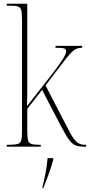

<svg xmlns="http://www.w3.org/2000/svg" viewBox="-20 -780 480 1021"><path d="M16 0V-10H27Q59 -10 74 -14.5Q89 -19 93 -34.5Q97 -50 97 -85V-673Q97 -709 93 -725Q89 -741 74.5 -745.5Q60 -750 30 -750H16V-760H125V-373Q125 -342 125 -296.5Q125 -251 123 -215L243 -368Q281 -417 300 -444.5Q319 -472 325.5 -485.5Q332 -499 332 -506Q332 -519 320.5 -522.5Q309 -526 275 -526V-536H417V-526Q393 -526 377.5 -516Q362 -506 334 -472L222 -326L352 -75Q372 -38 389 -24Q406 -10 432 -10H438V0H430Q401 0 383 -6.5Q365 -13 348.5 -35Q332 -57 307 -104L204 -302L125 -201V-85Q125 -50 129 -34.5Q133 -19 147 -14.5Q161 -10 192 -10H197V0ZM206 213Q215 179 222.5 139Q230 99 233 61H263V70Q251 113 236.5 152.5Q222 192 210 221H206Z"/></svg>

Font: Noto Serif Display Condensed Thin
Style: Regular
Weight: 100
Width: 3
Designer: Monotype Design Team
Foundry: Monotype Imaging Inc.
Version: Version 2.009